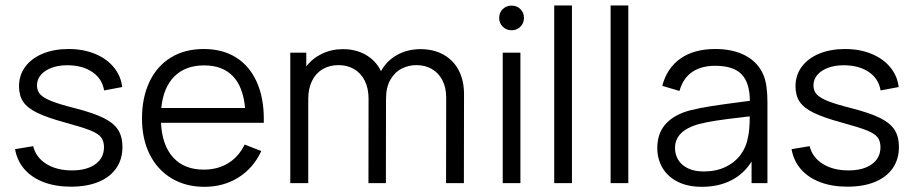

<svg xmlns="http://www.w3.org/2000/svg" viewBox="-20 -682 3404 715"><path d="M244.1 13.2Q187.5 13.2 143.3 -3.4Q99.1 -20 71.5 -51.3Q43.9 -82.5 36.1 -126.5L103.5 -137.7Q113.8 -95.7 152.6 -71.5Q191.4 -47.4 248 -47.4Q303.2 -47.4 335.2 -70.6Q367.2 -93.8 367.2 -133.8Q367.2 -156.7 356.4 -170.7Q345.7 -184.6 316.7 -196.3Q287.6 -208 223.1 -225.6Q156.2 -243.7 119.1 -261.7Q82 -279.8 66.4 -303Q50.8 -326.2 50.8 -360.8Q50.8 -401.9 74 -433.3Q97.2 -464.8 139.2 -482.2Q181.2 -499.5 235.4 -499.5Q289.6 -499.5 333.3 -481.7Q377 -463.9 403.6 -431.6Q430.2 -399.4 435.1 -357.9L367.7 -345.2Q360.4 -389.2 323.5 -414.1Q286.6 -439 230 -439Q197.3 -439 171.9 -429.4Q146.5 -419.9 132.1 -403.1Q117.7 -386.2 117.7 -363.8Q117.7 -343.8 129.9 -330.6Q142.1 -317.4 171.9 -305.4Q201.7 -293.5 260.3 -278.8Q328.6 -261.2 366.2 -242.4Q403.8 -223.6 419.9 -198.2Q436 -172.9 436 -134.3Q436 -89.4 413.1 -55.9Q390.1 -22.5 346.9 -4.6Q303.7 13.2 244.1 13.2Z M740.2 -438.5Q670.9 -438.5 629.6 -397.7Q588.4 -356.9 580.6 -279.8H892.6Q885.7 -358.4 847.2 -398.4Q808.6 -438.5 740.2 -438.5ZM579.6 -224.6Q583.5 -141.1 624.8 -95.7Q666 -50.3 738.8 -50.3Q790.5 -50.3 829.6 -74.2Q868.7 -98.1 891.1 -143.6L953.1 -119.6Q923.8 -56.2 868.2 -21.2Q812.5 13.7 741.2 13.7Q671.4 13.7 618.7 -18.1Q565.9 -49.8 537.4 -107.2Q508.8 -164.6 508.8 -240.7Q508.8 -319.3 536.9 -377.9Q564.9 -436.5 616.7 -468Q668.5 -499.5 738.8 -499.5Q808.6 -499.5 858.6 -468.3Q908.7 -437 935.5 -378.2Q962.4 -319.3 962.4 -238.8V-224.6Z M1545.9 -499Q1594.7 -499 1631.6 -478.5Q1668.5 -458 1688.2 -420.2Q1708 -382.3 1708 -332L1707.5 0H1641.1L1641.6 -318.8Q1641.6 -356 1627.4 -383.3Q1613.3 -410.6 1588.1 -425Q1563 -439.5 1530.8 -439.5Q1501.5 -439.5 1475.6 -426.3Q1449.7 -413.1 1433.6 -384.8Q1417.5 -356.4 1417.5 -314L1417 0H1352.1L1352.5 -314.5Q1352.5 -353 1338.4 -381.3Q1324.2 -409.7 1298.8 -424.6Q1273.4 -439.5 1240.2 -439.5Q1207 -439.5 1181.2 -424.1Q1155.3 -408.7 1141.6 -380.1Q1127.9 -351.6 1127.9 -314V0H1061V-485.8H1120.6V-434.6Q1143.6 -464.8 1179.2 -481.9Q1214.8 -499 1257.3 -499Q1305.2 -499 1342.3 -477.8Q1379.4 -456.5 1398.9 -417Q1419.9 -455.6 1458.7 -477.3Q1497.6 -499 1545.9 -499Z M1852.1 0V-485.8H1918V0ZM1838.9 -615.2Q1838.9 -635.3 1852.3 -648.2Q1865.7 -661.1 1885.3 -661.1Q1904.8 -661.1 1918 -648.2Q1931.2 -635.3 1931.2 -615.2Q1931.2 -595.7 1918 -582.5Q1904.8 -569.3 1885.3 -569.3Q1865.7 -569.3 1852.3 -582.5Q1838.9 -595.7 1838.9 -615.2Z M2109.9 0H2043.9V-661.6H2109.9Z M2319.8 0H2253.9V-661.6H2319.8Z M2601.1 -43.5Q2646.5 -43.5 2681.4 -60.1Q2716.3 -76.7 2737.8 -105.5Q2759.3 -134.3 2765.6 -171.4Q2772 -199.7 2772 -248.5Q2754.4 -247.1 2746.6 -245.6Q2685.5 -238.8 2647.5 -232.9Q2609.4 -227.1 2578.1 -218.8Q2493.7 -193.8 2493.7 -130.4Q2493.7 -107.9 2504.9 -88.1Q2516.1 -68.4 2540.3 -55.9Q2564.5 -43.5 2601.1 -43.5ZM2823.2 -402.3Q2837.9 -367.2 2837.9 -301.8V0H2778.8V-80.6Q2750 -34.2 2702.9 -10.3Q2655.8 13.7 2593.8 13.7Q2540.5 13.7 2502.9 -5.6Q2465.3 -24.9 2446.5 -57.9Q2427.7 -90.8 2427.7 -130.4Q2427.7 -187 2460.4 -221.9Q2493.2 -256.8 2551.8 -271.5Q2586.9 -280.3 2630.9 -287.1Q2674.8 -293.9 2732.4 -301.3L2772.5 -306.6Q2772 -374 2741.5 -405.5Q2710.9 -437 2643.1 -437Q2591.8 -437 2557.9 -414.1Q2523.9 -391.1 2510.3 -343.3L2446.3 -362.3Q2463.4 -428.2 2513.9 -463.9Q2564.5 -499.5 2644 -499.5Q2710.4 -499.5 2757.1 -474.4Q2803.7 -449.2 2823.2 -402.3Z M3135.7 13.2Q3079.1 13.2 3034.9 -3.4Q2990.7 -20 2963.1 -51.3Q2935.5 -82.5 2927.7 -126.5L2995.1 -137.7Q3005.4 -95.7 3044.2 -71.5Q3083 -47.4 3139.6 -47.4Q3194.8 -47.4 3226.8 -70.6Q3258.8 -93.8 3258.8 -133.8Q3258.8 -156.7 3248 -170.7Q3237.3 -184.6 3208.3 -196.3Q3179.2 -208 3114.7 -225.6Q3047.9 -243.7 3010.7 -261.7Q2973.6 -279.8 2958 -303Q2942.4 -326.2 2942.4 -360.8Q2942.4 -401.9 2965.6 -433.3Q2988.8 -464.8 3030.8 -482.2Q3072.8 -499.5 3127 -499.5Q3181.2 -499.5 3224.9 -481.7Q3268.6 -463.9 3295.2 -431.6Q3321.8 -399.4 3326.7 -357.9L3259.3 -345.2Q3252 -389.2 3215.1 -414.1Q3178.2 -439 3121.6 -439Q3088.9 -439 3063.5 -429.4Q3038.1 -419.9 3023.7 -403.1Q3009.3 -386.2 3009.3 -363.8Q3009.3 -343.8 3021.5 -330.6Q3033.7 -317.4 3063.5 -305.4Q3093.3 -293.5 3151.9 -278.8Q3220.2 -261.2 3257.8 -242.4Q3295.4 -223.6 3311.5 -198.2Q3327.6 -172.9 3327.6 -134.3Q3327.6 -89.4 3304.7 -55.9Q3281.7 -22.5 3238.5 -4.6Q3195.3 13.2 3135.7 13.2Z"/></svg>

Font: Potro Sans Bangla
Style: Regular
Weight: 400
Designer: Jayed Ahsan Saad
Foundry: Codepotro
Version: Potro Sans Bangla; Version 0.905